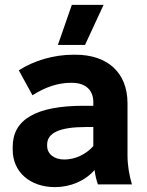

<svg xmlns="http://www.w3.org/2000/svg" viewBox="-20 -755 603 786"><path d="M328 -571 404 -735H274L217 -571ZM205 11C269 11 329 -15 367 -59C370 -37 375 -16 381 0H520C509 -39 502 -77 502 -119V-332C502 -457 421 -531 289 -531H280C200 -531 119 -507 57 -467L113 -365C167 -400 221 -416 269 -416H274C332 -416 362 -385 362 -337V-322H323C126 -322 32 -265 32 -154V-142C32 -50 104 11 205 11ZM243 -102C201 -102 173 -125 173 -158V-163C173 -211 224 -235 332 -235H362V-157C331 -122 287 -102 243 -102Z"/></svg>

Font: Fixel Text Bold
Style: Bold
Weight: 700
Width: 4
Designer: AlfaBravo + MacPaw
Foundry: Kyrylo Tkachov, Marchela Mozhyna, Serhii Makarenko, Maria Weinstein, Zakhar Kryvoshyya
Version: Version 1.211